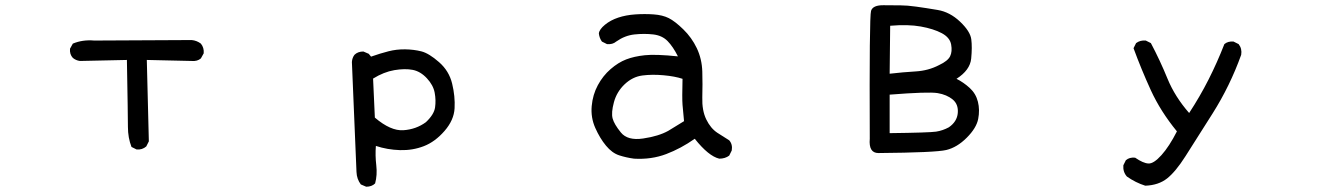

<svg xmlns="http://www.w3.org/2000/svg" viewBox="-20 -582 5040 735"><path d="M502.9 -9.8 483.4 -19.5Q469.7 -54.7 469.7 -96.2Q469.7 -137.7 465.8 -352.5L286.1 -348.6Q270.5 -350.6 258.8 -360.4Q246.1 -374 248 -395.5L258.8 -415Q295.9 -430.7 340.8 -426.8L713.9 -428.7Q733.4 -426.8 749 -415Q761.7 -399.4 759.8 -377.9L749 -358.4Q735.4 -346.7 713.9 -348.6L542 -352.5L549.8 -41L540 -21.5Q524.4 -7.8 502.9 -9.8Z M1381.8 132.8 1361.3 124Q1345.7 103.5 1344.7 76.2Q1343.8 48.8 1327.1 -344.7Q1328.1 -360.4 1336.9 -372.1Q1349.6 -384.8 1371.1 -384.8L1391.6 -376L1400.4 -365.2Q1436.5 -377.9 1467.3 -385.7Q1498 -393.6 1531.2 -393.1Q1564.5 -392.6 1593.3 -385.3Q1622.1 -377.9 1660.6 -344.2Q1699.2 -310.5 1710.9 -261.7Q1722.7 -212.9 1720.2 -167.5Q1717.8 -122.1 1681.6 -80.6Q1645.5 -39.1 1602.5 -22.5Q1559.6 -5.9 1511.2 -7.3Q1462.9 -8.8 1418.9 -23.4Q1416 12.7 1420.4 50.3Q1424.8 87.9 1416 120.1Q1403.3 132.8 1381.8 132.8ZM1610.4 -114.3Q1641.6 -143.6 1645.5 -170.9Q1649.4 -198.2 1644 -227.1Q1638.7 -255.9 1614.3 -282.2Q1589.8 -308.6 1560.1 -314.5Q1530.3 -320.3 1489.7 -313.5Q1449.2 -306.6 1408.2 -281.2L1415 -131.8Q1475.6 -80.1 1524.4 -83.5Q1573.2 -86.9 1610.4 -114.3Z M2407.2 25.4Q2377.9 21.5 2350.6 12.7Q2323.2 3.9 2299.8 -24.4Q2276.4 -52.7 2258.8 -92.3Q2241.2 -131.8 2245.1 -175.8Q2249 -219.7 2268.6 -255.9Q2288.1 -292 2317.4 -317.4Q2346.7 -342.8 2377 -354.5Q2407.2 -366.2 2448.7 -370.6Q2490.2 -375 2575.2 -366.2Q2556.6 -403.3 2535.6 -424.8Q2514.6 -446.3 2480.5 -450.2Q2446.3 -454.1 2409.2 -450.2Q2372.1 -446.3 2338.9 -422.9Q2325.2 -411.1 2303.7 -413.1L2284.2 -422.9Q2274.4 -436.5 2272.5 -454.1Q2274.4 -469.7 2295.9 -487.3Q2317.4 -504.9 2346.7 -514.6Q2376 -524.4 2412.1 -526.9Q2448.2 -529.3 2482.4 -526.9Q2516.6 -524.4 2540 -512.7Q2563.5 -501 2595.7 -469.7Q2627.9 -438.5 2647.5 -397.5Q2667 -356.4 2668.5 -308.1Q2669.9 -259.8 2668.5 -209.5Q2667 -159.2 2683.6 -125Q2700.2 -90.8 2726.1 -73.7Q2752 -56.6 2771.5 -44.9Q2785.2 -29.3 2781.2 -5.9L2771.5 13.7Q2755.9 25.4 2733.4 25.4Q2692.4 15.6 2639.6 -50.8Q2586.9 -13.7 2530.3 7.8Q2473.6 29.3 2407.2 25.4ZM2538.1 -81.1 2598.6 -118.2Q2594.7 -155.3 2592.8 -180.7Q2590.8 -206.1 2592.8 -280.3Q2563.5 -290 2520 -293.9Q2476.6 -297.9 2439 -293Q2401.4 -288.1 2371.1 -259.3Q2340.8 -230.5 2330.1 -190.4Q2319.3 -150.4 2325.2 -128.4Q2331.1 -106.4 2356.9 -74.7Q2382.8 -43 2441.9 -51.8Q2501 -60.5 2538.1 -81.1Z M3342.8 3.9Q3304.7 3.9 3309.6 -50.8Q3307.6 -518.6 3314.5 -540.5Q3321.3 -562.5 3362.3 -562Q3403.3 -561.5 3427.7 -561.5Q3452.1 -561.5 3487.3 -556.6Q3522.5 -551.8 3569.3 -543.9Q3616.2 -536.1 3655.3 -499Q3694.3 -461.9 3698.2 -431.6Q3702.1 -401.4 3697.8 -357.4Q3693.4 -313.5 3641.6 -280.3Q3668.9 -266.6 3692.4 -245.1Q3715.8 -223.6 3723.6 -192.4Q3731.4 -161.1 3724.6 -126.5Q3717.8 -91.8 3680.7 -54.7Q3643.6 -17.6 3602.5 -7.8Q3561.5 2 3342.8 3.9ZM3612.3 -94.7Q3643.6 -116.2 3646.5 -149.4Q3649.4 -182.6 3627 -201.2Q3604.5 -219.7 3569.3 -225.6Q3534.2 -231.4 3385.7 -219.7V-72.3Q3538.1 -74.2 3563.5 -78.1Q3588.9 -82 3612.3 -94.7ZM3575.2 -333Q3608.4 -348.6 3617.2 -366.7Q3626 -384.8 3621.1 -411.6Q3616.2 -438.5 3585 -455.1Q3553.7 -471.7 3504.9 -480.5Q3456.1 -489.3 3387.7 -483.4L3385.7 -299.8Q3436.5 -305.7 3485.4 -308.6Q3534.2 -311.5 3575.2 -333Z M4364.3 128.9Q4327.1 117.2 4293.9 93.8Q4278.3 76.2 4280.3 50.8L4290 31.2Q4303.7 19.5 4325.2 21.5Q4356.4 43 4376.5 43.9Q4396.5 44.9 4426.3 11.7Q4456.1 -21.5 4485.4 -79.1Q4422.9 -155.3 4385.7 -236.3Q4348.6 -317.4 4319.3 -397.5L4329.1 -417Q4344.7 -428.7 4366.2 -426.8L4385.7 -417Q4420.9 -350.6 4449.2 -281.2Q4477.5 -211.9 4532.2 -149.4Q4573.2 -211.9 4606.4 -277.3Q4639.6 -342.8 4667 -413.1Q4680.7 -424.8 4702.1 -422.9L4721.7 -413.1Q4735.4 -395.5 4731.4 -372.1Q4688.5 -252.9 4622.1 -147.9Q4555.7 -43 4518.1 16.1Q4480.5 75.2 4447.8 101.1Q4415 127 4364.3 128.9Z"/></svg>

Font: NaikaiFont
Style: Regular-Lite
Weight: 400
Version: Version 1.67